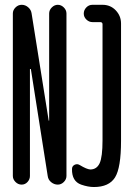

<svg xmlns="http://www.w3.org/2000/svg" viewBox="-20 -750 540 780"><path d="M309.6 0Q271.5 -13.7 272.5 -63.5Q272.5 -75.2 283.2 -80.6Q293.9 -85.9 304.7 -79.1Q332 -62.5 346.7 -61.5Q373 -61.5 384.8 -86.9Q396.5 -112.3 396.5 -179.7V-651.4Q396.5 -660.2 386.7 -660.2H355.5Q341.8 -660.2 331.1 -670.4Q320.3 -680.7 320.3 -694.8Q320.3 -709 330.6 -719.7Q340.8 -730.5 355.5 -730.5H396.5Q428.7 -730.5 450.2 -708Q471.7 -685.5 471.7 -654.3V-177.7Q471.7 -68.4 447.3 -29.3Q422.9 9.8 361.3 9.8Q337.9 9.8 309.6 0ZM32.2 -35.2V-695.3Q32.2 -709 43 -719.7Q53.7 -730.5 68.4 -730.5Q83 -730.5 94.7 -720.2Q106.4 -710 108.4 -695.3L177.7 -260.7Q177.7 -259.8 178.7 -259.8Q179.7 -259.8 179.7 -260.7V-695.3Q179.7 -709 190.4 -719.7Q201.2 -730.5 214.8 -730.5Q228.5 -730.5 239.3 -719.7Q250 -709 250 -695.3V-35.2Q250 -21.5 239.3 -10.7Q228.5 0 214.8 0Q200.2 0 188 -9.8Q175.8 -19.5 173.8 -35.2L105.5 -468.8Q105.5 -469.7 103.5 -469.7Q101.6 -469.7 101.6 -468.8V-35.2Q101.6 -21.5 91.8 -10.7Q82 0 67.9 0Q53.7 0 43 -10.7Q32.2 -21.5 32.2 -35.2Z"/></svg>

Font: Rounded-X Mgen+ 2m regular
Style: Regular
Weight: 400
Designer: [Source Han Sans]
Ryoko NISHIZUKA  (kana & ideographs); Paul D. Hunt (Latin, Greek & Cyrillic); Wenlong ZHANG  (bopomofo
Version: Version 1.059.20150602